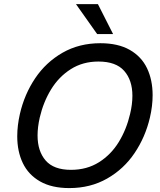

<svg xmlns="http://www.w3.org/2000/svg" viewBox="-20 -912 785 941"><path d="M64.5 -244.1Q64.5 -296.9 77.6 -354Q99.6 -449.7 152.3 -528.3Q205.1 -606.9 286.6 -653.6Q368.2 -700.2 471.7 -700.2Q558.6 -700.2 616 -667.5Q673.3 -634.8 700.7 -577.4Q728 -520 728 -445.3Q728 -392.6 714.8 -335.9Q692.4 -240.2 639.6 -161.9Q586.9 -83.5 505.1 -36.9Q423.3 9.8 319.8 9.8Q233.4 9.8 176.3 -22.9Q119.1 -55.7 91.8 -112.8Q64.5 -169.9 64.5 -244.1ZM617.7 -354Q628.9 -400.4 628.9 -442.4Q628.9 -519 588.6 -564.7Q548.3 -610.4 462.4 -610.4Q385.7 -610.4 326.9 -573Q268.1 -535.6 230.2 -473.6Q192.4 -411.6 174.8 -335.9Q164.1 -288.6 164.1 -248Q164.1 -171.4 203.6 -125.5Q243.2 -79.6 328.1 -79.6Q405.8 -79.6 465.1 -116.9Q524.4 -154.3 562.3 -216.3Q600.1 -278.3 617.7 -354ZM456.1 -745.1 352.5 -891.6H460L534.2 -745.1Z"/></svg>

Font: Acari Sans Medium
Style: Italic
Weight: 500
Italic angle: -13°
Designer: Alfredo Marco Pradil and Stefan Peev
Foundry: Hanken Design Co.
Version: Version 1.045